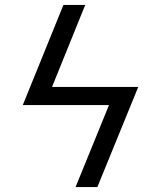

<svg xmlns="http://www.w3.org/2000/svg" viewBox="-20 -755 640 775"><path d="M285 0 420 -331H72L236 -735H324L190 -404H538L373 0Z"/></svg>

Font: Iosevka Extended
Style: Italic
Weight: 400
Width: 7
Italic angle: -9°
Monospace: yes
Designer: Belleve Invis
Foundry: Belleve Invis
Version: Version 32.5.0; ttfautohint (v1.8.4)